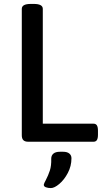

<svg xmlns="http://www.w3.org/2000/svg" viewBox="-20 -722 524 978"><path d="M91 -33V-677Q91 -702 137 -702H152Q198 -702 198 -677V-92H456Q468 -92 473.5 -83.5Q479 -75 479 -56V-36Q479 -17 473.5 -8.5Q468 0 456 0H124Q107 0 99 -8Q91 -16 91 -33ZM203 219Q204 212 213 196Q226 171 234 146.5Q242 122 241 86Q241 70 252 60.5Q263 51 286 51H301Q322 51 333 60Q344 69 344 84Q344 124 325.5 159Q307 194 282 215Q257 236 239 236Q225 236 214 232Q203 228 203 219Z"/></svg>

Font: Asap-Medium
Style: Regular
Weight: 500
Designer: Pablo Cosgaya
Foundry: Omnibus-Type
Version: Version 2.000; ttfautohint (v1.8)